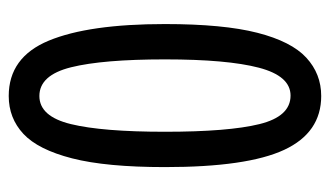

<svg xmlns="http://www.w3.org/2000/svg" viewBox="-182 -582 774 451"><g transform="rotate(90 205.5 -357.0)"><path d="M206 10Q115 10 76 -84Q37 -178 37 -357Q37 -494 57.5 -574Q78 -654 116 -689Q154 -724 206 -724Q292 -724 332.5 -637Q373 -550 373 -357Q373 -219 352.5 -139Q332 -59 295 -24.5Q258 10 206 10ZM206 -62Q254 -62 272 -136Q290 -210 290 -357Q290 -506 272 -579Q254 -652 205 -652Q159 -652 139.5 -577.5Q120 -503 120 -357Q120 -211 138.5 -136.5Q157 -62 206 -62Z"/></g></svg>

Font: Noto Sans Bengali ExtraCondensed
Style: Regular
Weight: 400
Width: 2
Designer: Jelle Bosma - Monotype Design Team
Foundry: Monotype Imaging Inc.
Version: Version 2.003